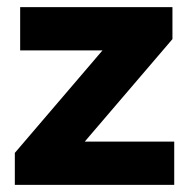

<svg xmlns="http://www.w3.org/2000/svg" viewBox="-20 -520 532 540"><path d="M21.7 0V-90L268.3 -378.3H36.7V-500H465V-410L218.3 -121.7H470V0Z"/></svg>

Font: Funnel Display ExtraBold
Style: Regular
Weight: 800
Designer: NORD ID, Kristian Moeller
Foundry: Dicotype
Version: Version 1.000